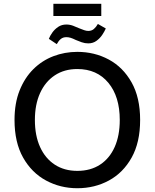

<svg xmlns="http://www.w3.org/2000/svg" viewBox="-20 -983 821 1018"><path d="M390 15Q300 15 224 -26Q148 -67 102.5 -147.5Q57 -228 57 -347Q57 -436 84 -503.5Q111 -571 157 -616.5Q203 -662 263 -685Q323 -708 390 -708Q481 -708 556.5 -667.5Q632 -627 677.5 -546.5Q723 -466 723 -347Q723 -228 678 -147.5Q633 -67 557.5 -26Q482 15 390 15ZM390 -77Q460 -77 510.5 -110Q561 -143 588 -203.5Q615 -264 615 -347Q615 -471 554.5 -544Q494 -617 390 -617Q321 -617 270.5 -583.5Q220 -550 192.5 -489.5Q165 -429 165 -347Q165 -264 192.5 -203.5Q220 -143 270.5 -110Q321 -77 390 -77ZM263 -898V-963H517V-898ZM281 -749 239 -777Q245 -793 257.5 -810.5Q270 -828 288.5 -840.5Q307 -853 332 -853Q350 -853 367.5 -846.5Q385 -840 400 -833Q415 -827 426.5 -823Q438 -819 448 -819Q466 -819 478 -829.5Q490 -840 499 -856L541 -832Q534 -816 522 -798Q510 -780 491.5 -766.5Q473 -753 448 -753Q430 -753 413 -759Q396 -765 382 -771Q366 -779 354.5 -782.5Q343 -786 332 -786Q314 -786 302 -776Q290 -766 281 -749Z"/></svg>

Font: Ubuntu Sans Medium
Style: Regular
Weight: 500
Designer: Dalton Maag Ltd
Foundry: Dalton Maag Ltd
Version: Version 1.006; ttfautohint (v1.8.4.7-5d5b)